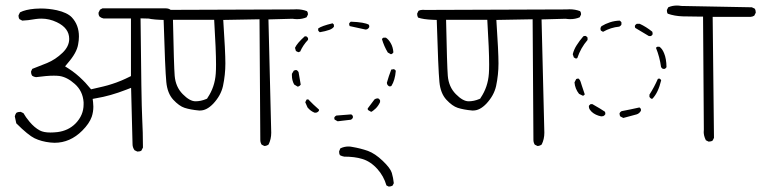

<svg xmlns="http://www.w3.org/2000/svg" viewBox="-20 -575 2787 703"><path d="M482.9 -20Q492.2 -20 497.6 -23.4L503.4 -34.7Q503.4 -89.4 500.5 -145Q497.6 -200.7 494.6 -507.8L582 -505.4Q594.2 -505.4 604 -511.2L609.4 -521.5Q609.4 -522.5 609.4 -523.4Q609.4 -532.2 604.5 -539.1Q597.7 -544.4 586.9 -544.4H355L346.2 -539.6L340.8 -528.8Q340.8 -527.3 340.8 -526.4Q340.8 -518.6 345.2 -513.7Q351.6 -508.8 359.4 -507.3H459.5V-296.4Q437 -285.2 425.5 -280.5Q414.1 -275.9 406.2 -272.9Q398.4 -270 390.6 -267.6Q382.8 -265.1 374.8 -262.7Q366.7 -260.3 357.9 -258.3Q340.3 -253.9 313.5 -248Q299.3 -265.1 293 -271.7Q286.6 -278.3 283.7 -281.2Q258.8 -306.2 231.4 -323.7L218.3 -332L228 -343.8Q261.2 -381.8 266.1 -412.6Q269 -427.7 269 -441.4Q269 -483.4 243.2 -511.2Q226.6 -528.8 188 -537.6Q158.2 -543.9 129.4 -543.9Q118.7 -543.9 107.9 -543Q72.8 -540 53.2 -529.8L47.9 -519Q47.9 -517.6 47.9 -516.1Q47.9 -514.6 48.3 -512.7Q48.8 -508.3 51.3 -504.9L61.5 -499.5Q80.6 -500 111.3 -505.4Q121.6 -506.8 131.8 -506.8Q160.6 -506.8 188 -493.7Q233.4 -472.2 233.4 -432.6Q233.4 -405.3 209 -381.8Q183.1 -356.9 152.3 -344.2Q126.5 -333.5 98.1 -322.8L93.8 -313.5Q93.8 -312.5 93.8 -311.5Q93.8 -303.2 98.1 -297.4Q104 -293.5 111.8 -292.5Q151.9 -297.9 176.8 -297.9Q188.5 -297.9 196.8 -296.9Q225.6 -293 253.9 -267.6Q283.2 -241.7 286.1 -200.7Q286.1 -196.8 286.1 -192.9Q286.1 -152.8 256.3 -122.6Q230 -96.2 189.9 -91.3Q176.3 -89.8 164.6 -89.8Q140.1 -89.8 126 -97.2Q106 -107.9 88.4 -128.9Q73.7 -146.5 65.9 -160.6L55.7 -165.5Q55.2 -165.5 55.2 -165.5Q45.4 -165.5 39.6 -161.6Q35.6 -155.8 34.2 -148.9L39.6 -123.5Q61.5 -101.6 78.4 -87.9Q95.2 -74.2 106.4 -68.8Q131.8 -56.6 164.1 -53.2Q171.9 -52.2 179.7 -52.2Q236.8 -52.2 281.2 -96.7Q307.1 -122.6 315.9 -147.5Q321.8 -165 321.8 -184.6Q321.8 -192.4 320.8 -200.7L319.3 -212.9L332 -215.3Q383.3 -223.6 442.4 -246.6L460 -253.4L465.3 -46.9Q465.3 -35.2 472.7 -24.9Q482.9 -20 482.9 -20Z M734.9 -212.4Q715.3 -204.1 695.8 -204.1Q674.8 -204.1 648.9 -230.5Q623 -256.8 619.6 -297.4Q616.7 -333.5 613.3 -502.4H764.2Q771 -390.1 771 -338.4Q771 -318.8 770 -305.7Q766.6 -256.3 740.2 -217.3L738.3 -213.9ZM973.1 -88.9Q973.1 -89.8 962.9 -503.9L1050.8 -506.3Q1060.1 -504.9 1067.9 -504.9Q1086.9 -504.9 1102.5 -511.7L1107.4 -521.5Q1107.4 -522.5 1107.4 -524.4Q1107.4 -529.8 1104 -534.2Q1085.9 -541 1065.4 -541Q1060.1 -541 1053.2 -540.5L536.1 -538.6Q531.7 -539.1 528.8 -539.1Q519 -539.1 512.2 -535.2Q507.3 -524.9 507.3 -524.9Q507.3 -516.6 510.7 -510.7Q528.8 -503.9 566.9 -502.4L579.1 -502Q584.5 -320.3 588.9 -274.9Q592.8 -233.4 614.3 -210Q636.2 -186.5 655.8 -180.2Q677.2 -173.3 708.5 -170.4Q710.9 -170.4 712.9 -170.4Q736.8 -170.4 760.7 -195.3Q788.6 -225.1 796.4 -259.8Q805.2 -301.3 805.2 -342.8Q805.2 -384.8 797.4 -502L930.2 -504.4L933.1 -62.5Q933.1 -53.2 938 -45.4L947.8 -40.5Q956.1 -40.5 963.4 -45.9Q973.1 -65.4 973.1 -88.9Z M1264.6 -495.6Q1260.7 -493.2 1258.3 -488.8Q1258.3 -483.4 1260.3 -479.5Q1289.1 -472.7 1318.4 -466.8L1324.2 -467.8L1328.1 -470.7Q1330.6 -472.7 1332 -476.1Q1332 -477.5 1332 -478.5Q1332 -481.9 1330.6 -484.4Q1314.9 -493.7 1264.6 -495.6ZM1197.8 -489.7Q1157.2 -480 1145 -470.7V-463.4Q1147.5 -459.5 1150.9 -457Q1171.4 -460.4 1186.5 -465.8Q1197.8 -470.2 1202.6 -477.1V-484.4Q1201.7 -486.3 1199.7 -487.8ZM1095.7 -441.9Q1067.4 -416.5 1060.1 -399.9L1063.5 -388.2L1072.3 -383.8L1079.1 -386.2Q1089.4 -409.7 1107.9 -429.2V-435.5Q1105.5 -439.5 1101.6 -441.9ZM1383.8 -437Q1380.4 -435.1 1378.4 -432.1Q1386.2 -405.3 1399.9 -382.8L1411.1 -376.5L1413.6 -377Q1418 -378.9 1420.4 -383.3Q1418.9 -402.8 1410.6 -417Q1402.8 -430.7 1393.1 -437ZM1429.2 -315.9Q1426.8 -319.8 1422.4 -321.8L1412.6 -320.3Q1403.3 -296.4 1396.5 -272L1397.5 -266.6Q1399.9 -261.7 1404.8 -258.8Q1406.2 -258.8 1408.4 -258.8Q1410.6 -258.8 1413.1 -260.3Q1426.3 -280.8 1429.2 -315.9ZM1065.9 -318.4Q1064.5 -318.4 1063.7 -318.4Q1063 -318.4 1061.5 -318.4Q1058.6 -317.9 1055.7 -316.4L1048.8 -304.7Q1048.8 -301.8 1048.8 -298.8Q1048.8 -280.3 1057.1 -265.6L1069.8 -257.8L1073.7 -258.8Q1078.1 -260.7 1081.1 -265.1Q1076.7 -293 1073.2 -311Q1070.8 -315.9 1065.9 -318.4ZM1364.7 -214.8Q1363.8 -214.8 1362.5 -214.8Q1361.3 -214.8 1359.4 -214.4Q1355.5 -213.9 1351.1 -210.9L1326.2 -177.7L1327.1 -172.4L1338.9 -165.5Q1341.3 -166 1346.9 -170.4Q1352.5 -174.8 1356 -178.2Q1365.7 -188 1371.6 -201.2V-208Q1369.1 -212.4 1364.7 -214.8ZM1147.9 -173.8Q1127 -191.9 1108.4 -211.4L1102.5 -210.4L1097.7 -200.7L1106 -181.6Q1117.7 -167.5 1132.8 -162.1L1140.1 -163.1Q1145.5 -165.5 1147.9 -169.9ZM1204.1 -145Q1204.1 -143.6 1204.1 -142.8Q1204.1 -142.1 1204.1 -141.1Q1204.6 -138.7 1205.1 -137.2L1216.3 -130.9L1265.1 -136.7Q1269.5 -139.2 1272 -143.6V-150.4Q1271 -152.3 1269 -153.8L1266.1 -156.2L1211.4 -151.9Q1206.5 -149.4 1204.1 -145ZM1402.8 107.9Q1402.8 107.9 1403.6 107.9Q1404.3 107.9 1405.5 107.9Q1406.7 107.9 1408 107.7Q1409.2 107.4 1410.2 107.2Q1411.1 106.9 1412.1 106.7Q1413.1 106.4 1414.1 106Q1416 105.5 1417.5 104.5L1421.9 95.7Q1419.9 76.2 1414.6 58.1Q1409.2 40.5 1381.3 13.9Q1353.5 -12.7 1327.1 -22.5Q1299.3 -32.2 1269.5 -37.1Q1262.7 -38.6 1255.9 -38.6Q1240.2 -38.6 1226.1 -31.7L1221.7 -21Q1221.7 -20 1221.7 -18.6Q1221.7 -11.7 1224.6 -6.8Q1231.9 -2.9 1240.2 -1.5Q1278.8 -1.5 1305.7 6.8Q1336.4 15.6 1361.8 43.9Q1384.8 69.3 1395 104Z M1734.9 -212.4Q1715.3 -204.1 1695.8 -204.1Q1674.8 -204.1 1648.9 -230.5Q1623 -256.8 1619.6 -297.4Q1616.7 -333.5 1613.3 -502.4H1764.2Q1771 -390.1 1771 -338.4Q1771 -318.8 1770 -305.7Q1766.6 -256.3 1740.2 -217.3L1738.3 -213.9ZM1973.1 -88.9Q1973.1 -89.8 1962.9 -503.9L2050.8 -506.3Q2060.1 -504.9 2067.9 -504.9Q2086.9 -504.9 2102.5 -511.7L2107.4 -521.5Q2107.4 -522.5 2107.4 -524.4Q2107.4 -529.8 2104 -534.2Q2085.9 -541 2065.4 -541Q2060.1 -541 2053.2 -540.5L1536.1 -538.6Q1531.7 -539.1 1528.8 -539.1Q1519 -539.1 1512.2 -535.2Q1507.3 -524.9 1507.3 -524.9Q1507.3 -516.6 1510.7 -510.7Q1528.8 -503.9 1566.9 -502.4L1579.1 -502Q1584.5 -320.3 1588.9 -274.9Q1592.8 -233.4 1614.3 -210Q1636.2 -186.5 1655.8 -180.2Q1677.2 -173.3 1708.5 -170.4Q1710.9 -170.4 1712.9 -170.4Q1736.8 -170.4 1760.7 -195.3Q1788.6 -225.1 1796.4 -259.8Q1805.2 -301.3 1805.2 -342.8Q1805.2 -384.8 1797.4 -502L1930.2 -504.4L1933.1 -62.5Q1933.1 -53.2 1938 -45.4L1947.8 -40.5Q1956.1 -40.5 1963.4 -45.9Q1973.1 -65.4 1973.1 -88.9Z M2255.4 -493.2Q2252.9 -497.1 2249 -499.5Q2230.5 -499 2213.4 -493.4Q2196.3 -487.8 2182.1 -479L2178.7 -472.7Q2178.7 -471.7 2178.7 -469Q2178.7 -466.3 2180.2 -462.9L2188 -458.5Q2216.3 -474.6 2247.6 -477.5L2252.4 -481Q2254.4 -482.9 2255.4 -485.4ZM2369.6 -450.2Q2369.6 -455.6 2368.2 -459Q2345.7 -477.1 2322.3 -487.8H2311.5Q2307.1 -485.4 2304.7 -481Q2304.7 -479.5 2304.7 -477.3Q2304.7 -475.1 2306.2 -472.7L2356 -442.9H2363.3Q2366.2 -444.8 2367.7 -446.5Q2369.1 -448.2 2369.6 -449.7Q2369.6 -449.7 2369.6 -450.2ZM2122.1 -443.4Q2117.7 -443.4 2115.7 -441.9Q2102.1 -426.3 2091.3 -409.2Q2081.5 -394 2077.1 -376.5L2081.1 -364.7L2088.9 -360.4L2093.8 -362.3Q2106 -399.4 2131.3 -428.7V-437Q2130.4 -438.5 2129.4 -439.9L2124.5 -443.4Q2123 -443.4 2122.1 -443.4ZM2386.7 -403.8Q2383.8 -402.3 2381.8 -399.9Q2395.5 -366.2 2400.4 -329.6Q2402.8 -325.2 2407.2 -322.8H2414.1Q2418 -325.2 2420.4 -329.1Q2419.9 -360.4 2411.6 -379.9Q2404.8 -397 2394.5 -403.8ZM2098.6 -287.1Q2097.7 -287.1 2095.5 -287.1Q2093.3 -287.1 2089.8 -285.6L2083.5 -273.4Q2085.4 -250 2100.1 -231.4L2113.8 -224.6H2115.7Q2119.1 -226.6 2121.1 -229.5Q2112.8 -252.9 2109.9 -262.9Q2106.9 -272.9 2106.2 -274.7Q2105.5 -276.4 2105 -277.8Q2104.5 -279.3 2103.8 -280.5Q2103 -281.7 2102.5 -282.7Q2100.6 -285.6 2098.6 -287.1ZM2357.9 -220.2Q2360.4 -216.3 2364.7 -213.4H2368.7Q2390.1 -235.4 2400.9 -281.2Q2398.9 -285.2 2395 -287.1Q2393.6 -287.1 2391.8 -287.1Q2390.1 -287.1 2388.7 -286.1Q2375.5 -255.9 2357.9 -228.5ZM2136.2 -187Q2136.2 -186.5 2136.2 -184.8Q2136.2 -183.1 2136.7 -180.2Q2138.7 -172.9 2146.5 -165.5Q2159.7 -153.3 2181.2 -148.9L2189 -149.9Q2193.8 -152.3 2196.3 -156.7Q2196.3 -158.2 2196.3 -159.4Q2196.3 -160.6 2196.3 -161.6Q2195.8 -164.6 2194.8 -166Q2181.6 -175.3 2148.9 -193.8H2142.6L2139.2 -190.9Q2137.2 -189.5 2136.2 -187ZM2326.7 -175.8Q2324.7 -179.2 2321.3 -181.6Q2289.1 -174.3 2255.9 -168Q2251 -165.5 2248.5 -160.6Q2248.5 -160.6 2248.5 -158.7Q2248.5 -153.3 2251 -148.9L2262.2 -143.1L2311 -156.2Q2320.8 -159.2 2326.7 -169.4ZM2576.2 -56.6Q2584 -56.6 2589.4 -60.5L2594.2 -70.3L2589.4 -513.2H2728Q2735.4 -513.7 2741.7 -517.6L2747.1 -528.3Q2747.1 -529.3 2747.1 -530.3Q2747.1 -538.1 2743.2 -543.5L2732.9 -548.3L2474.6 -553.2Q2466.3 -554.7 2458.5 -554.7Q2441.4 -554.7 2426.8 -548.3L2421.9 -538.6Q2421.9 -537.1 2421.9 -535.2Q2421.9 -529.3 2424.8 -524.9Q2449.7 -516.1 2479.7 -515.1Q2509.8 -514.2 2541 -514.2H2554.2L2557.1 -100.1Q2556.6 -96.2 2556.6 -91.1Q2556.6 -85.9 2558.3 -78.1Q2560.1 -70.3 2564.5 -61.5L2574.2 -56.6Q2575.2 -56.6 2576.2 -56.6Z"/></svg>

Font: NaikaiFont
Style: ExtraLight
Weight: 200
Version: Version 1.89